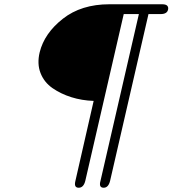

<svg xmlns="http://www.w3.org/2000/svg" viewBox="-20 -713 808 900"><path d="M166 -468Q188 -557 274.5 -625Q361 -693 493 -693H740Q757 -693 763.5 -686.5Q770 -680 768 -669Q764 -647 733 -647H676L496 135Q488 167 466 167Q442 167 451 135L631 -647H560L380 134Q372 167 349 167Q326 167 333 137L419 -240Q363 -242 314 -257.5Q265 -273 226 -300Q187 -327 170 -370.5Q153 -414 166 -468Z"/></svg>

Font: Coval
Style: ExtraLight Italic
Weight: 200
Foundry: Context Ltd
Version: Version 001.000